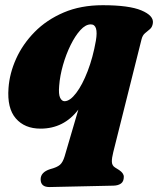

<svg xmlns="http://www.w3.org/2000/svg" viewBox="-20 -494 622 756"><path d="M175.5 242.5Q140 243 140 212Q140 184 177.5 172Q204.5 165 216 155Q227.5 145 234.5 121.5L288.5 -62.5Q231.5 12.5 139.5 12.5Q77 12.5 42.2 -27.8Q7.5 -68 13.5 -147Q17.5 -205 43.5 -262.8Q69.5 -320.5 116.5 -368.2Q163.5 -416 230.8 -444.8Q298 -473.5 384.5 -473.5Q488 -473.5 536.8 -453Q585.5 -432.5 582 -403.5Q580 -387.5 570.5 -379.5Q561 -371.5 551 -363.2Q541 -355 537 -338L426 105Q420 128.5 420.5 143.2Q421 158 433 165.5L449 175.5Q467.5 188 467.5 202Q467.5 220.5 456.5 228.5Q445.5 236.5 427 237ZM213 -156.5Q210 -122.5 216.8 -109Q223.5 -95.5 234 -95.5Q255.5 -95.5 280 -127.8Q304.5 -160 325.2 -214Q346 -268 357.5 -333.5Q368.5 -398 337.5 -398Q317 -398 296.5 -375.5Q276 -353 258 -316.5Q240 -280 228 -237.8Q216 -195.5 213 -156.5Z"/></svg>

Font: Fraunces 72pt S050 Black
Style: Italic
Weight: 900
Italic angle: -16°
Version: Version 1.000; ttfautohint (v1.8.3)